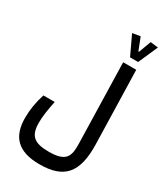

<svg xmlns="http://www.w3.org/2000/svg" viewBox="-257 -1003 1100 1279"><g transform="rotate(30 293.0 -363.0)"><path d="M271 174.3C458 174.3 535.6 89.8 529.8 -130.9L515.1 -693.4H414.6L430.2 -73.7C432.6 23.9 413.1 70.8 281.7 70.8C168.5 70.8 129.4 34.7 129.4 -64.5C129.4 -114.3 137.7 -165 151.9 -236.3H64.9C43.5 -168.9 33.7 -109.9 33.7 -46.4C33.7 98.6 105.5 174.3 271 174.3ZM438 -744.6H500L565.9 -894L506.3 -901.4L471.2 -806.6H466.3L429.2 -901.4L368.7 -891.6Z"/></g></svg>

Font: Cascadia Mono NF
Style: Regular
Weight: 400
Monospace: yes
Designer: Aaron Bell
Foundry: Saja Typeworks
Version: Version 2404.023